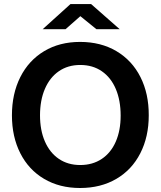

<svg xmlns="http://www.w3.org/2000/svg" viewBox="-20 -919 796 951"><path d="M329.1 -898.9H431.2L572.8 -774.4H457.5L377.9 -838.9L304.7 -774.4H191.4ZM39.1 -347.7Q39.1 -454.6 80.6 -537.1Q122.1 -619.6 198.5 -665.5Q274.9 -711.4 376.5 -711.4Q479.5 -711.4 556.9 -665.5Q634.3 -619.6 675.8 -537.1Q717.3 -454.6 716.8 -347.7Q716.8 -241.7 675 -159.9Q633.3 -78.1 556.2 -33Q479 12.2 376.5 12.2Q274.9 12.2 198.5 -33Q122.1 -78.1 80.6 -159.9Q39.1 -241.7 39.1 -347.7ZM577.6 -346.2Q577.6 -421.4 553.7 -478Q529.8 -534.7 484.6 -565.9Q439.5 -597.2 377.4 -597.2Q316.4 -597.2 271.5 -566.2Q226.6 -535.2 202.4 -478.8Q178.2 -422.4 178.2 -347.7Q178.2 -273.9 202.4 -218.3Q226.6 -162.6 271.5 -132.1Q316.4 -101.6 377.4 -101.6Q438.5 -101.6 483.9 -131.8Q529.3 -162.1 553.5 -217.5Q577.6 -272.9 577.6 -346.2Z"/></svg>

Font: Selawik Semibold
Style: Regular
Weight: 600
Designer: Aaron Bell
Foundry: Microsoft Corporation
Version: Version 1.01